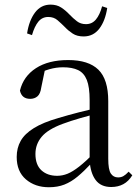

<svg xmlns="http://www.w3.org/2000/svg" viewBox="-20 -788 597 823"><path d="M189.7 14.6Q130.5 14.6 91.1 -19.1Q51.6 -52.8 51.6 -115.1Q51.6 -153.9 68.8 -184.3Q85.9 -214.6 125.4 -239Q164.9 -263.5 230.9 -282.3Q272.8 -294.9 318.8 -306.7Q364.8 -318.5 404.8 -327.7V-303.3Q364.8 -293.3 323.7 -281.5Q282.6 -269.7 248.6 -257Q185.3 -233.6 158.6 -201.7Q131.9 -169.7 131.9 -128.2Q131.9 -81.6 157.5 -58Q183.2 -34.4 225.1 -34.4Q247.6 -34.4 269.6 -43.3Q291.6 -52.2 319.7 -74.2Q347.7 -96.3 385.8 -134.4L394.5 -87.1H370.9Q339.7 -53.7 312.5 -31.1Q285.2 -8.4 256.1 3.1Q227 14.6 189.7 14.6ZM456.8 13.6Q412.1 13.6 389.8 -16.6Q367.5 -46.7 364.2 -99.7V-103.3V-359Q364.2 -415 352.1 -445.3Q339.9 -475.6 314.7 -487.6Q289.6 -499.6 250 -499.6Q221.3 -499.6 192.1 -491.4Q162.9 -483.2 129.7 -464.7L173.2 -491.9L156.8 -412.7Q153.2 -386 140.7 -375.2Q128.1 -364.3 109.4 -364.3Q73.2 -364.3 65.5 -399.7Q80.4 -461 134.1 -495.8Q187.8 -530.6 272.2 -530.6Q359.5 -530.6 401.8 -489.2Q444 -447.8 444 -354.6V-107.7Q444 -60.8 455.1 -44.2Q466.1 -27.5 486.4 -27.5Q499 -27.5 509 -33.2Q519 -38.8 531.4 -52.1L547.1 -36.7Q531.2 -10.7 508.6 1.4Q486 13.6 456.8 13.6ZM96.1 -644.7Q104.5 -699.9 130 -734.1Q155.6 -768.2 196.5 -768.2Q223.3 -768.2 242.3 -755.8Q261.3 -743.3 276.5 -727.1Q293.9 -709 309.9 -696.8Q325.8 -684.5 348.5 -684.5Q374.5 -684.5 391.1 -704.4Q407.7 -724.3 417.7 -761L439.6 -753.8Q431.1 -698.2 405.6 -665Q380 -631.8 338.5 -631.8Q310.5 -631.8 292 -643.8Q273.5 -655.8 258.9 -671.2Q242.3 -687.9 226.3 -701.6Q210.4 -715.3 186.9 -715.3Q160.9 -715.3 144.4 -695.2Q127.9 -675 117.1 -637.5Z"/></svg>

Font: Noto Serif HK ExtraLight
Style: Regular
Weight: 200
Designer: Ryoko NISHIZUKA 西塚涼子 (kana & ideographs); Frank Grießhammer (Latin, Greek & Cyrillic); Wenlong ZHANG 张文龙 (bopomofo); San
Foundry: Adobe
Version: Version 2.002-H1;hotconv 1.1.0;makeotfexe 2.6.0